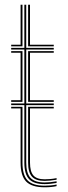

<svg xmlns="http://www.w3.org/2000/svg" viewBox="-20 -790 288 816"><path d="M27.5 -593.2V-600H67.5V-770H75.5V-593.2ZM99.5 -593.2V-770H107.5V-600H208.5V-593.2ZM169.5 -7.5Q123.5 -7.5 103.5 -28.8Q83.5 -50 83.5 -99V-343.2H27.5V-350.2H83.5V-579.5H27.5V-586.5H83.5V-770H91.5V-586.5H208.5V-579.5H91.5V-350.2H208.5V-343.2H91.5V-99Q91.5 -53.8 109.6 -34.1Q127.8 -14.5 169.5 -14.5Q181.5 -14.5 194.2 -15.8Q207 -17 220.5 -19.5V-12.5Q208.8 -10.2 195.5 -8.9Q182.2 -7.5 169.5 -7.5ZM99.5 -357.2V-572.8H208.5V-566H107.5V-364.2H208.5V-357.2ZM27.5 -357.2V-364.2H67.5V-566H27.5V-572.8H75.5V-357.2ZM169.5 6Q115 6 91.2 -18.4Q67.5 -42.8 67.5 -99V-329.2H27.5V-336.2H75.5V-99Q75.5 -46.2 97.2 -23.5Q119 -0.8 169.5 -0.8Q182 -0.8 195.6 -2Q209.2 -3.2 220.5 -5.8V1Q200 6 169.5 6ZM169.5 -21.2Q132 -21.2 115.8 -39.4Q99.5 -57.5 99.5 -99V-336.2H208.5V-329.2H107.5V-99Q107.5 -61 121.9 -44.5Q136.2 -28 169.5 -28Q177.5 -28 191 -28.9Q204.5 -29.8 220.5 -33V-26.2Q206 -23.8 192.9 -22.5Q179.8 -21.2 169.5 -21.2Z"/></svg>

Font: Big Shoulders Inline Text Thin
Style: Regular
Weight: 100
Designer: Patric King
Foundry: XO Type Co
Version: Version 2.002